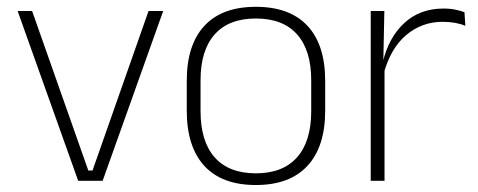

<svg xmlns="http://www.w3.org/2000/svg" viewBox="-20 -518 1370 550"><path d="M233 -29.5H245L405.5 -486.5H447.5L274 0H204L30.5 -486.5H72Z M713 12Q615.5 12 565.2 -43Q515 -98 515 -201V-286.5Q515 -389.5 565.5 -444Q616 -498.5 713 -498.5Q810 -498.5 860.8 -444Q911.5 -389.5 911.5 -286.5V-201Q911.5 -98 860.8 -43Q810 12 713 12ZM713 -21.5Q790 -21.5 830.8 -67.2Q871.5 -113 871.5 -199.5V-288Q871.5 -374 831 -419.5Q790.5 -465 713 -465Q635.5 -465 595 -419.5Q554.5 -374 554.5 -288V-199.5Q554.5 -113 595 -67.2Q635.5 -21.5 713 -21.5Z M1078.5 -305 1065.5 -334 1076 -337.5Q1092.5 -409.5 1137.5 -451.5Q1182.5 -493.5 1250.5 -493.5Q1270 -493.5 1285 -490.2Q1300 -487 1310.5 -483L1313 -444Q1300.5 -449.5 1284 -452.5Q1267.5 -455.5 1248 -455.5Q1188.5 -455.5 1143.5 -417.5Q1098.5 -379.5 1078.5 -305ZM1081.5 0H1042V-486.5H1081L1078 -338L1081.5 -334.5Z"/></svg>

Font: Anek Kannada ExtraLight
Style: Regular
Weight: 250
Version: Version 1.003